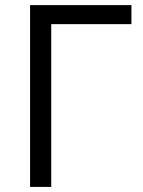

<svg xmlns="http://www.w3.org/2000/svg" viewBox="-20 -734 560 754"><path d="M496.1 -713.9V-639.2H181.2V0H98.1V-713.9Z"/></svg>

Font: Open Sans ACDW
Style: acdw
Weight: 400
Foundry: Ascender Corporation
Version: Version 1.10